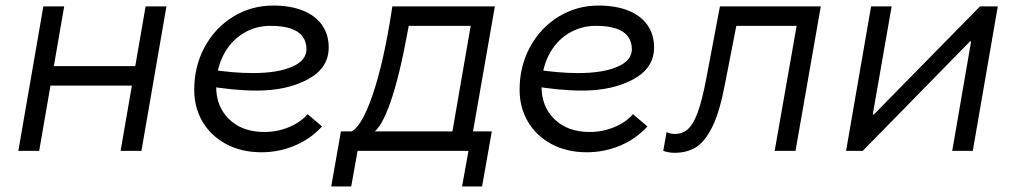

<svg xmlns="http://www.w3.org/2000/svg" viewBox="-20 -543 3657 691"><path d="M579 -520 489 0H414L504 -520ZM46 0 136 -520H211L121 0ZM141 -235 153 -305H483L471 -235Z M679 -220Q679 -305 717 -374.5Q755 -444 820 -483.5Q885 -523 963 -523Q1025 -523 1070 -505Q1115 -487 1139 -453Q1163 -419 1163 -372Q1163 -298 1088 -257.5Q1013 -217 904 -217Q821 -217 718 -235L729 -294Q818 -280 890 -280Q978 -280 1030.5 -302.5Q1083 -325 1083 -366Q1083 -392 1069.5 -411Q1056 -430 1027 -440Q998 -450 954 -450Q898 -450 853 -421.5Q808 -393 783 -342.5Q758 -292 758 -231Q758 -159 805 -113.5Q852 -68 932 -68Q978 -68 1020 -85.5Q1062 -103 1087 -132L1139 -88Q1098 -43 1041 -19Q984 5 921 5Q849 5 794 -24.5Q739 -54 709 -105Q679 -156 679 -220Z M1674 -450H1451L1449 -439Q1418 -268 1385 -174.5Q1352 -81 1321 -65L1239 -67Q1279 -80 1320 -198.5Q1361 -317 1390 -507L1392 -520H1761L1676 -34H1602ZM1207 -70H1750L1715 128H1643L1666 0H1267L1244 128H1172Z M1850 -220Q1850 -305 1888 -374.5Q1926 -444 1991 -483.5Q2056 -523 2134 -523Q2196 -523 2241 -505Q2286 -487 2310 -453Q2334 -419 2334 -372Q2334 -298 2259 -257.5Q2184 -217 2075 -217Q1992 -217 1889 -235L1900 -294Q1989 -280 2061 -280Q2149 -280 2201.5 -302.5Q2254 -325 2254 -366Q2254 -392 2240.5 -411Q2227 -430 2198 -440Q2169 -450 2125 -450Q2069 -450 2024 -421.5Q1979 -393 1954 -342.5Q1929 -292 1929 -231Q1929 -159 1976 -113.5Q2023 -68 2103 -68Q2149 -68 2191 -85.5Q2233 -103 2258 -132L2310 -88Q2269 -43 2212 -19Q2155 5 2092 5Q2020 5 1965 -24.5Q1910 -54 1880 -105Q1850 -156 1850 -220Z M2367 0 2379 -68Q2385 -64 2393 -62.5Q2401 -61 2409 -61Q2437 -61 2456.5 -79Q2476 -97 2491.5 -139.5Q2507 -182 2522 -261L2571 -520H2934L2843 0H2768L2847 -450H2630L2590 -245Q2571 -143 2544.5 -88.5Q2518 -34 2485.5 -13.5Q2453 7 2407 7Q2396 7 2386 5Q2376 3 2367 0Z M3115 -520H3189L3121 -131H3125L3507 -520H3571L3481 0H3407L3475 -394H3471L3085 0H3025Z"/></svg>

Font: Fixel Italic Variable 20240409 Display Thin
Style: Italic
Weight: 100
Italic angle: -10°
Designer: AlfaBravo + MacPaw
Foundry: Kyrylo Tkachov, Marchela Mozhyna, Serhii Makarenko, Maria Weinstein, Zakhar Kryvoshyya
Version: Version 1.211;Glyphs 3.2 (3225)